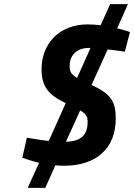

<svg xmlns="http://www.w3.org/2000/svg" viewBox="-20 -791 649 929"><path d="M317 -472C317 -523 351 -559 409 -559H418L353 -414C322 -433 317 -446 317 -472ZM404 -201C404 -132 365 -107 299 -105L368 -257C398 -239 404 -226 404 -201ZM609 -636C609 -636 584 -645 547 -654L599 -771H513L467 -669C447 -671 426 -673 405 -673C266 -673 181 -579 181 -456C181 -371 216 -331 298 -292L216 -109C162 -115 110 -125 110 -125L88 -28C88 -28 121 -15 169 -3L114 118H199L248 9C261 10 276 11 290 11C439 11 540 -67 540 -217C540 -299 518 -336 423 -380L501 -552C545 -547 584 -541 584 -541L609 -636Z"/></svg>

Font: RazerF5
Style: Bold Italic
Weight: 700
Foundry: Razer Inc.
Version: Version 2